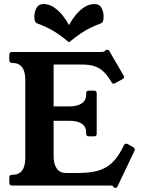

<svg xmlns="http://www.w3.org/2000/svg" viewBox="-20 -917 704 949"><path d="M639 -189Q650 -183 644 -170L561 4Q557 12 551 12Q545 12 543 9L539 4Q537 1 533.2 0.5Q529.4 0 520.7 0H40Q26 0 26 -13V-40Q26 -53 40 -53H41Q105 -53 105 -136V-523Q105 -606 40 -606Q26 -606 26 -620V-646Q26 -660 40 -660H479.8Q493 -660 497.7 -664L502.4 -669Q504.3 -671 510 -671Q517 -671 521 -664L590 -545Q593 -541 593 -537Q593 -530 586 -526L551 -507Q544 -503 541 -503Q536 -503 531 -511L528 -516Q510 -546 490.5 -564Q471 -582 446 -590Q421 -598 387 -598H245V-391H322Q362 -391 384 -406Q406 -421 406 -450V-456Q406 -469 419 -469H445Q458 -469 458 -456V-256Q458 -243 445 -243H419Q406 -243 406 -256V-261Q406 -320 322 -320H245V-146Q245 -106 260.5 -84Q276 -62 305 -62H363Q411.4 -62 446.2 -69Q481 -76 506.5 -91.5Q532 -107 552 -132Q572 -157 590 -194L593 -200Q595 -205 600.5 -206.5Q606 -208 611 -205ZM321 -793Q334.1 -817.6 353 -841.4Q372 -865.2 396 -881.1Q420 -897 448.2 -897Q470.8 -897 481.4 -878.4Q492 -859.8 492 -835.5Q492 -824 490 -815.2Q488 -806.4 480 -802Q451 -791 428.6 -780.3Q406.2 -769.7 381.6 -753.3Q357 -737 321 -708Q286 -737 261.2 -753.3Q236.3 -769.7 213.7 -780.3Q191 -791 162 -802Q154 -806.4 152 -815Q150 -823.8 150 -835.4Q150 -860 161 -878.5Q172 -897 194 -897Q222.7 -897 246.3 -881Q270 -865 289 -841.5Q308 -818 321 -793Z"/></svg>

Font: Young Serif Light
Style: Regular
Weight: 300
Designer: Bastien Sozeau
Foundry: NBR — Bastien Sozeau
Version: Version 5.001